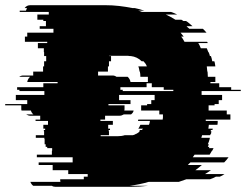

<svg xmlns="http://www.w3.org/2000/svg" viewBox="-91 -720 948 740"><path d="M837 -369H686V-354H765V-334H752V-319H736V-314H713V-294H783V-279H797V-259H702V-254H748Q748 -250 748 -246.5Q748 -243 747 -239H714Q713 -235 713 -231.5Q713 -228 712 -224H729Q729 -223 728.5 -222Q728 -221 728 -219H722Q721 -217 721 -214H724Q723 -212 723 -209Q723 -206 722 -204H721L719 -199H688L685 -189H718Q718 -188 717.5 -187Q717 -186 717 -184Q716 -179 714 -174Q712 -169 710 -164H714L710 -154H716Q714 -150 714 -149H732Q730 -144 727 -139H726L717 -124H659L652 -114H790Q783 -104 773 -94H643Q640 -92 637.5 -89Q635 -86 633 -84H687Q681 -79 675 -74Q669 -69 662 -64H722Q717 -60 711 -56.5Q705 -53 699 -49H774Q770 -46 765.5 -43.5Q761 -41 756 -39H741Q736 -36 730 -33.5Q724 -31 718 -29H627Q614 -24 598 -19H482Q448 -9 409 -4H481Q465 -2 447.5 -1Q430 0 412 0H123Q114 0 109 -4H37Q30 -9 26 -19H142Q141 -22 141 -27V-29H232V-39H247V-49H172V-64H112V-84H58V-94H189V-114H51V-124H109V-139H110V-149H91V-154H85V-164H81V-184H80V-189H47V-199H79V-214H78V-219H83V-224H76V-239H94V-254H46V-259H64V-274H26Q18 -274 10 -279H38Q31 -284 28 -294H-8Q-9 -296 -9 -301V-314H-71V-319H14V-334H-30V-354H80V-369H-16V-374H-25V-384H76V-399H131V-404H14Q16 -416 25 -424H-17Q-10 -429 -1 -429H37V-444H75V-464H79V-484H87V-504H79V-519H78V-534H55V-554H91V-559H5V-579H14V-594H115V-609H62V-619H86V-639H76V-644H53V-664H97V-674H-15V-679H9Q11 -685 13 -689H4Q12 -700 26 -700H314Q342 -700 368 -697Q394 -694 419 -689H428Q438 -687 447 -684.5Q456 -682 465 -679H441Q445 -678 448.5 -677Q452 -676 456 -674H568Q574 -672 580 -669.5Q586 -667 592 -664H548Q568 -655 585 -644H608L616 -639H626Q633 -635 639 -629.5Q645 -624 651 -619H628Q630 -617 633 -614Q636 -611 639 -609H691Q695 -605 698.5 -601.5Q702 -598 705 -594H605L617 -579H607Q611 -575 614 -569.5Q617 -564 620 -559H707L710 -554H673Q676 -550 678.5 -544.5Q681 -539 683 -534H706L712 -519H713Q715 -515 716 -511.5Q717 -508 718 -504H722Q724 -499 725 -494Q726 -489 727 -484H735Q737 -479 737.5 -474Q738 -469 739 -464H706L708 -444H709Q709 -440 709.5 -435Q710 -430 710 -425V-424H739V-404H720V-399H754V-384H800V-374H837ZM401 -424Q410 -416 412 -404H479V-424H450V-425Q450 -430 449.5 -435Q449 -440 448 -444H447Q446 -449 445 -454.5Q444 -460 442 -464H475Q473 -470 469.5 -475Q466 -480 462 -484H455Q438 -501 413 -504H409Q405 -505 401.5 -505Q398 -505 394 -505H329V-504H337V-484H329V-464H325V-444H287V-429H343Q351 -429 358 -424ZM577 -369V-374H540V-384H494V-399H474V-384H373V-374H382V-369ZM505 -334V-354H368V-334H412V-319H327V-314H389V-301Q389 -296 388 -294H424Q423 -286 414 -279H386Q378 -274 370 -274H314V-259H296V-254H344V-239H326V-224H333V-219H328V-214H329V-199H297V-195H362Q378 -195 390 -199H421Q427 -200 433 -204H434Q438 -206 441.5 -208.5Q445 -211 448 -214H445Q446 -216 447 -217Q448 -218 449 -219H456Q457 -221 460 -224H442Q447 -231 450 -239H483Q485 -243 485.5 -246.5Q486 -250 487 -254H441Q441 -257 442 -259H536Q537 -263 537 -267.5Q537 -272 537 -276V-279H523V-294H453V-314H476V-319H492V-334Z"/></svg>

Font: Rubik Glitch
Style: Regular
Weight: 400
Designer: Hubert and Fischer, NaN
Foundry: Hubert and Fischer, NaN
Version: Version 2.200